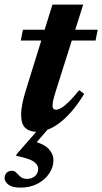

<svg xmlns="http://www.w3.org/2000/svg" viewBox="-38 -574 454 855"><path d="M54.5 -393.5 64 -441.5H397L387.5 -393.5ZM213.5 -178Q206 -154 202 -139.8Q198 -125.5 197 -117.2Q196 -109 196 -103.5Q196 -93.5 200 -89.5Q204 -85.5 211.5 -85.5Q221.5 -85.5 236.2 -94.2Q251 -103 270.5 -122.5Q290 -142 314.5 -172.5L337 -156Q307.5 -108 279 -75.8Q250.5 -43.5 223.8 -24Q197 -4.5 172.2 4.2Q147.5 13 124.5 13Q94 13 75 -4Q56 -21 56 -65.5Q56 -83 61.2 -110.8Q66.5 -138.5 78 -175L195.5 -553.5H332.5ZM53 261.5Q17.5 261.5 0 248.5Q-17.5 235.5 -17.5 218Q-17.5 205.5 -9 196Q-0.5 186.5 15 186.5Q27 186.5 35.2 195.5Q43.5 204.5 53.8 213.5Q64 222.5 82 222.5Q105 222.5 118.5 209.8Q132 197 132 177Q132 160 112.2 145.8Q92.5 131.5 34 120L35.5 113.5L155.5 -24H197L83 108.5L99.5 51.5Q156.5 65.5 178.2 88.5Q200 111.5 200 139Q200 170.5 181.2 198.5Q162.5 226.5 129.5 244Q96.5 261.5 53 261.5Z"/></svg>

Font: Newsreader 24pt
Style: Bold Italic
Weight: 700
Italic angle: -17°
Designer: Hugues Gentile
Foundry: Production Type
Version: Version 1.003